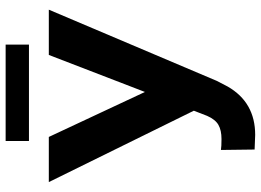

<svg xmlns="http://www.w3.org/2000/svg" viewBox="-140 -762 912 671"><g transform="rotate(-90 315.5 -426.0)"><path d="M15.1 0ZM330.1 -375 459.5 -710.9H617.7L369.1 -124.5L349.1 -85.9Q293.9 10.3 180.2 10.3L128.9 8.3L127.4 -109.4Q139.2 -107.4 165.5 -107.4Q196.3 -107.4 215.1 -118.2Q233.9 -128.9 246.6 -157.7L264.6 -204.1L15.1 -710.9H172.9ZM495.6 -780.3H158.7V-861.8H495.6Z"/></g></svg>

Font: Roboto
Style: Bold
Weight: 700
Designer: Google
Version: Version 2.134; 2016; ttfautohint (v1.6)